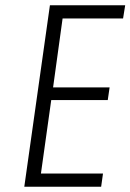

<svg xmlns="http://www.w3.org/2000/svg" viewBox="-20 -707 494 727"><path d="M72 0H363L370 -50H135L174 -328H388L395 -376H181L217 -637H446L454 -687H169Z"/></svg>

Font: Secuela ExtLt
Style: Italic
Weight: 200
Italic angle: -8°
Designer: Fernando Haro
Foundry: deFharo
Version: Version 1.704